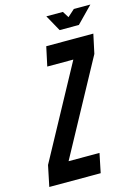

<svg xmlns="http://www.w3.org/2000/svg" viewBox="-132 -961 740 1032"><g transform="rotate(-15 238.5 -445.0)"><path d="M282 -800 232 -890H324L346 -855L385 -890H477L389 -800ZM34 -116 312 -628H167L190 -735H452L429 -628L146 -107H318L296 0H10Z"/></g></svg>

Font: League Gothic Italic
Style: Regular
Weight: 400
Designer: Tyler Finck
Foundry: The League of Moveable Type
Version: Version 1.001;PS 001.001;hotconv 1.0.56;makeotf.lib2.0.21325